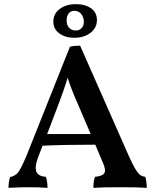

<svg xmlns="http://www.w3.org/2000/svg" viewBox="-20 -902 748 925"><path d="M687 3Q648 0 561 0Q468 0 430 3Q430 -31 438 -50Q463 -53 474.5 -60Q486 -67 486 -81Q486 -96 472 -127L439 -205Q284 -205 185 -200L165 -148Q152 -115 152 -93Q152 -73 164 -62.5Q176 -52 201 -50Q209 -26 209 3Q175 0 107 0Q78 0 21 3Q21 -28 29 -49Q55 -54 69.5 -74.5Q84 -95 109 -155L317 -677Q338 -682 366 -682L600 -152Q619 -110 631 -89.5Q643 -69 653.5 -60.5Q664 -52 680 -50Q687 -26 687 3ZM417 -256 352 -408Q325 -468 306 -527Q288 -469 265 -408L207 -256ZM237 -798Q237 -836 268 -859Q299 -882 346 -882Q389 -882 418 -862.5Q447 -843 447 -805Q447 -768 416 -744Q385 -720 337 -720Q295 -720 266 -741Q237 -762 237 -798ZM384 -797Q384 -817 372 -833.5Q360 -850 338 -850Q321 -850 311 -837.5Q301 -825 301 -803Q301 -781 313 -768Q325 -755 346 -755Q362 -755 373 -766.5Q384 -778 384 -797Z"/></svg>

Font: Vollkorn SC SemiBold
Style: Regular
Weight: 600
Designer: Friedrich Althausen
Foundry: Friedrich Althausen
Version: Version 4.015